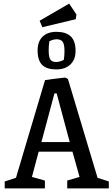

<svg xmlns="http://www.w3.org/2000/svg" viewBox="-20 -1037 619 1057"><path d="M212.9 -887.2 198.2 -922.9 360.8 -1017.1 400.9 -957 397 -931.2ZM289.1 -654.8Q237.8 -654.8 212.4 -679.4Q187 -704.1 187 -759.8Q187 -808.1 214.4 -835Q241.7 -861.8 291 -861.8Q342.3 -861.8 369.1 -836.9Q396 -812 396 -756.8Q396 -709 367.4 -681.9Q338.9 -654.8 289.1 -654.8ZM289.1 -695.8Q307.6 -695.8 331.1 -707Q335 -729.5 335 -755.9Q335 -793.9 324.7 -807.4Q314.5 -820.8 291 -820.8Q274.4 -820.8 252 -810.1Q248 -787.6 248 -761.2Q248 -722.7 257.1 -709.2Q266.1 -695.8 289.1 -695.8ZM5.9 0V-38.1L67.9 -58.1L228 -596.2Q244.6 -598.6 271.7 -602.1Q298.8 -605.5 317.6 -607.7Q336.4 -609.9 337.9 -609.9Q339.8 -609.9 343.8 -607.9Q347.7 -606 350.6 -604L354 -602.1L517.1 -58.1L579.1 -38.1V0H350.1V-43L418 -63L378.9 -202.1H192.9L155.8 -63L227.1 -43V0ZM208 -254.9H363.8L292 -522.9H279.8Z"/></svg>

Font: Grenze
Style: Regular
Weight: 400
Designer: Renata Polastri
Foundry: Omnibus-Type
Version: Version 1.002;PS 001.002;hotconv 1.0.88;makeotf.lib2.5.64775